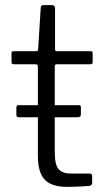

<svg xmlns="http://www.w3.org/2000/svg" viewBox="-20 -730 415 750"><path d="M296 -283Q296 -272 283 -272H54Q48 -272 46 -274.5Q44 -277 44 -282V-310Q44 -319 51 -319H290Q296 -319 296 -311ZM202 -479Q194 -479 194 -471V-135Q194 -84 210 -68Q226 -52 257 -52H330Q335 -52 337.5 -49.5Q340 -47 340 -42V-15Q340 -7 330 -4Q321 -3 303.5 -2Q286 -1 269 -0.5Q252 0 243 0Q181 0 154.5 -28.5Q128 -57 128 -121V-470Q128 -479 119 -479H34Q25 -479 25 -487V-522Q25 -530 33 -530H122Q128 -530 129 -538L139 -698Q139 -710 148 -710H184Q195 -710 195 -697V-538Q195 -530 202 -530H334Q342 -530 342 -522V-487Q342 -479 333 -479Z"/></svg>

Font: Libre Franklin Thin Light
Style: Regular
Weight: 300
Version: Version 3.000